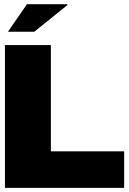

<svg xmlns="http://www.w3.org/2000/svg" viewBox="-20 -905 622 925"><path d="M145 -752H18.1L109.9 -884.8H303.2L305.2 -880.9ZM3.9 0V-688H225.1V-175.8H578.1V0Z"/></svg>

Font: Archivo-RBTV
Style: Regular
Weight: 500
Designer: Hector Gatti
Foundry: Hector Gatti
Version: ""